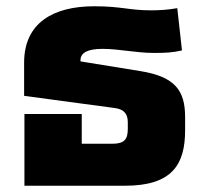

<svg xmlns="http://www.w3.org/2000/svg" viewBox="-20 -593 655 613"><path d="M58 0H379C529 0 571 -67 571 -177V-219C571 -303 540 -348 428 -366L237 -397V-401C237 -425 261 -437 307 -437C361 -437 413 -424 472 -424C508 -424 531 -425 561 -432L546 -567C519 -562 491 -560 462 -560C392 -560 368 -573 281 -573C150 -573 57 -520 57 -393V-287L347 -248C377 -244 388 -228 388 -203V-181C388 -148 377 -134 338 -134H241V-229H58Z"/></svg>

Font: Noto Sans Thai Looped Black
Style: Regular
Weight: 900
Designer: Sasikarn Vongin, Ben Mitchell
Foundry: The Fontpad Ltd
Version: Version 1.001